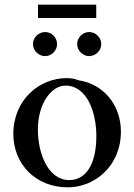

<svg xmlns="http://www.w3.org/2000/svg" viewBox="-20 -788 575 821"><path d="M391.5 -711V-768H142.5V-711ZM173 -548C201 -548 224 -572 224 -599C224 -628 201 -651 173 -651C145 -651 121 -628 121 -599C121 -572 145 -548 173 -548ZM361 -548C389 -548 413 -572 413 -599C413 -628 389 -651 361 -651C334 -651 310 -628 310 -599C310 -572 334 -548 361 -548ZM265 -454C149 -454 37 -362 37 -215C37 -89 130 13 270 13C386 13 497 -79 497 -225C497 -339 423 -429 315 -445C301 -451 283 -454 265 -454ZM260 -422C352 -422 392 -308 392 -206C392 -93 352 -18 276 -18C186 -18 142 -131 142 -234C142 -346 200 -422 260 -422Z"/></svg>

Font: Sibila
Style: Regular
Weight: 400
Designer: Stefan Peev
Foundry: Context Ltd
Version: Version 1.000